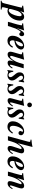

<svg xmlns="http://www.w3.org/2000/svg" viewBox="2120 -2980 944 5465"><g transform="rotate(90 2592.5 -247.0)"><path d="M321 -336C321 -275 281 -118 214 -52C195 -34 174 -22 152 -22C130 -22 113 -38 113 -58C113 -75 124 -116 151 -207C173 -280 177 -293 195 -320C221 -359 251 -391 282 -391C306 -391 321 -376 321 -336ZM177 -347 214 -462C112 -446 74 -440 22 -434V-407C67 -405 76 -401 76 -382C76 -372 67 -340 54 -288L-42 92C-61 168 -72 178 -120 178V205H130V178C80 177 65 170 65 146C65 132 70 98 89 32L101 -9C123 7 148 13 169 13C311 13 446 -156 446 -341C446 -415 408 -462 336 -462C279 -462 234 -434 178 -347Z M660 -253 725 -462C665 -447 646 -444 525 -434V-407C569 -407 581 -401 581 -382C581 -357 550 -240 479 0H600L631 -99C664 -204 679 -238 705 -285C732 -334 756 -361 770 -361C790 -361 792 -323 831 -323C864 -323 889 -354 889 -396C889 -436 866 -462 832 -462C778 -462 740 -412 661 -253Z M1178 -390C1178 -307 1110 -234 1020 -214C1056 -353 1099 -429 1147 -429C1171 -429 1178 -413 1178 -390ZM1189 -143C1143 -74 1114 -51 1071 -51C1029 -51 1007 -79 1007 -133C1007 -149 1009 -162 1013 -182C1110 -199 1158 -217 1201 -253C1241 -287 1270 -332 1270 -375C1270 -426 1230 -462 1165 -462C1020 -462 877 -299 877 -134C877 -35 936 13 1023 13C1100 13 1162 -26 1218 -126Z M1787 -133C1752 -79 1732 -59 1715 -59C1704 -59 1701 -70 1701 -80C1701 -92 1713 -137 1726 -183L1804 -449H1686C1632 -249 1602 -194 1544 -118C1514 -79 1492 -63 1474 -63C1460 -63 1450 -71 1450 -88C1450 -103 1452 -115 1466 -160L1559 -462C1498 -449 1400 -435 1349 -434V-407C1395 -404 1407 -394 1407 -379C1407 -363 1398 -333 1390 -304L1353 -176C1339 -126 1331 -95 1331 -70C1331 -17 1359 9 1409 9C1474 9 1513 -23 1607 -161H1608C1590 -106 1582 -80 1582 -51C1582 -10 1606 9 1650 9C1710 9 1757 -31 1809 -120Z M2205 -461H2176C2167 -444 2163 -440 2148 -440C2138 -440 2128 -442 2111 -450C2094 -458 2073 -462 2053 -462C1972 -462 1919 -416 1919 -336C1919 -282 1931 -252 1999 -175C2039 -130 2055 -101 2055 -71C2055 -39 2035 -17 1995 -17C1944 -17 1913 -62 1902 -150L1875 -153L1853 13H1880C1886 -1 1896 -7 1909 -7C1916 -7 1926 -4 1939 1C1961 10 1982 13 2003 13C2085 13 2151 -40 2151 -115C2151 -163 2131 -207 2071 -277C2032 -322 2014 -353 2014 -376C2014 -408 2035 -429 2067 -429C2113 -429 2139 -392 2155 -309L2182 -307Z M2594 -461H2565C2556 -444 2552 -440 2537 -440C2527 -440 2517 -442 2500 -450C2483 -458 2462 -462 2442 -462C2361 -462 2308 -416 2308 -336C2308 -282 2320 -252 2388 -175C2428 -130 2444 -101 2444 -71C2444 -39 2424 -17 2384 -17C2333 -17 2302 -62 2291 -150L2264 -153L2242 13H2269C2275 -1 2285 -7 2298 -7C2305 -7 2315 -4 2328 1C2350 10 2371 13 2392 13C2474 13 2540 -40 2540 -115C2540 -163 2520 -207 2460 -277C2421 -322 2403 -353 2403 -376C2403 -408 2424 -429 2456 -429C2502 -429 2528 -392 2544 -309L2571 -307Z M2866 -142 2852 -122C2825 -84 2803 -61 2788 -61C2780 -61 2773 -65 2773 -77C2773 -86 2777 -111 2782 -128L2873 -462C2819 -450 2748 -440 2670 -434V-407H2684C2714 -407 2730 -397 2730 -378C2730 -370 2728 -357 2722 -333L2667 -130C2657 -94 2652 -68 2652 -54C2652 -11 2679 9 2720 9C2780 9 2822 -20 2888 -128ZM2912 -616C2912 -653 2881 -684 2843 -684C2809 -684 2778 -653 2778 -619C2778 -580 2806 -550 2844 -550C2882 -550 2912 -579 2912 -616Z M3261 -461H3232C3223 -444 3219 -440 3204 -440C3194 -440 3184 -442 3167 -450C3150 -458 3129 -462 3109 -462C3028 -462 2975 -416 2975 -336C2975 -282 2987 -252 3055 -175C3095 -130 3111 -101 3111 -71C3111 -39 3091 -17 3051 -17C3000 -17 2969 -62 2958 -150L2931 -153L2909 13H2936C2942 -1 2952 -7 2965 -7C2972 -7 2982 -4 2995 1C3017 10 3038 13 3059 13C3141 13 3207 -40 3207 -115C3207 -163 3187 -207 3127 -277C3088 -322 3070 -353 3070 -376C3070 -408 3091 -429 3123 -429C3169 -429 3195 -392 3211 -309L3238 -307Z M3635 -142C3587 -75 3556 -51 3513 -51C3469 -51 3440 -82 3440 -140C3440 -207 3460 -280 3493 -341C3521 -392 3548 -429 3586 -429C3598 -429 3610 -422 3610 -412C3610 -390 3589 -384 3589 -354C3589 -324 3613 -301 3647 -301C3684 -301 3709 -330 3709 -372C3709 -425 3657 -462 3597 -462C3530 -462 3468 -429 3417 -377C3355 -315 3312 -230 3312 -138C3312 -40 3374 13 3465 13C3498 13 3525 7 3548 -5C3593 -28 3625 -72 3663 -124Z M4225 -142C4182 -80 4163 -59 4150 -59C4142 -59 4133 -68 4133 -75C4133 -78 4133 -79 4136 -87L4195 -269C4215 -331 4224 -368 4224 -387C4224 -434 4197 -462 4148 -462C4080 -462 4034 -424 3935 -283L4043 -699C3966 -684 3915 -676 3834 -669V-642H3856C3885 -642 3898 -632 3898 -609C3898 -600 3894 -584 3888 -562L3736 0H3857C3908 -175 3927 -224 3976 -296C4019 -359 4055 -390 4082 -390C4094 -390 4102 -385 4102 -369C4102 -363 4100 -354 4095 -339L4075 -280C4025 -132 4014 -96 4014 -55C4014 -15 4041 9 4080 9C4141 9 4181 -24 4247 -127Z M4611 -390C4611 -307 4543 -234 4453 -214C4489 -353 4532 -429 4580 -429C4604 -429 4611 -413 4611 -390ZM4622 -143C4576 -74 4547 -51 4504 -51C4462 -51 4440 -79 4440 -133C4440 -149 4442 -162 4446 -182C4543 -199 4591 -217 4634 -253C4674 -287 4703 -332 4703 -375C4703 -426 4663 -462 4598 -462C4453 -462 4310 -299 4310 -134C4310 -35 4369 13 4456 13C4533 13 4595 -26 4651 -126Z M5221 -135C5181 -73 5167 -59 5150 -59C5142 -59 5136 -66 5136 -76C5136 -86 5141 -109 5160 -165L5195 -269C5211 -316 5223 -361 5223 -385C5223 -434 5201 -462 5150 -462C5113 -462 5077 -447 5050 -421C5013 -386 4995 -362 4928 -263H4927L4989 -461C4925 -447 4846 -436 4790 -434V-407C4832 -406 4845 -402 4845 -383C4845 -371 4833 -324 4800 -204L4743 0H4864C4910 -174 4947 -255 5009 -336C5029 -363 5060 -390 5078 -390C5091 -390 5103 -386 5103 -369C5103 -366 5099 -351 5096 -341L5041 -176C5025 -128 5015 -77 5015 -51C5015 -10 5040 9 5083 9C5143 9 5188 -25 5243 -122Z"/></g></svg>

Font: XITS
Style: Bold Italic
Weight: 700
Italic angle: -16.33°
Designer: MicroPress Inc., with final additions and corrections provided by Coen Hoffman, Elsevier (retired)
Version: Version 1.302